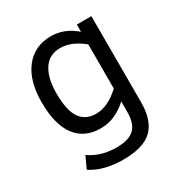

<svg xmlns="http://www.w3.org/2000/svg" viewBox="-169 -649 911 965"><g transform="rotate(-30 286.5 -167.0)"><path d="M490.2 -11.2Q490.2 91.8 439.2 142.3Q388.2 192.9 270 192.9Q157.2 192.9 84 145L115.2 77.1Q181.2 123 270 123Q341.8 123 373.8 93Q405.8 63 405.8 -5.9V-65.9Q377 -38.1 336.9 -19Q296.9 0 250 0Q155.8 0 106.4 -67.1Q57.1 -134.3 57.1 -261.2Q57.1 -386.2 112.3 -456.5Q167.5 -526.9 263.2 -526.9Q340.8 -526.9 405.8 -470.2V-512.2H490.2ZM405.8 -397Q338.9 -452.1 273.9 -452.1Q210 -452.1 177 -402.3Q144 -352.5 144 -263.2Q144 -164.6 174.8 -119.9Q205.6 -75.2 266.1 -75.2Q336.4 -75.2 405.8 -141.1Z"/></g></svg>

Font: Lorenzo Sans
Style: Regular
Weight: 400
Foundry: Intel Corporation
Version: Version 1.00; ttfautohint (v1.5)